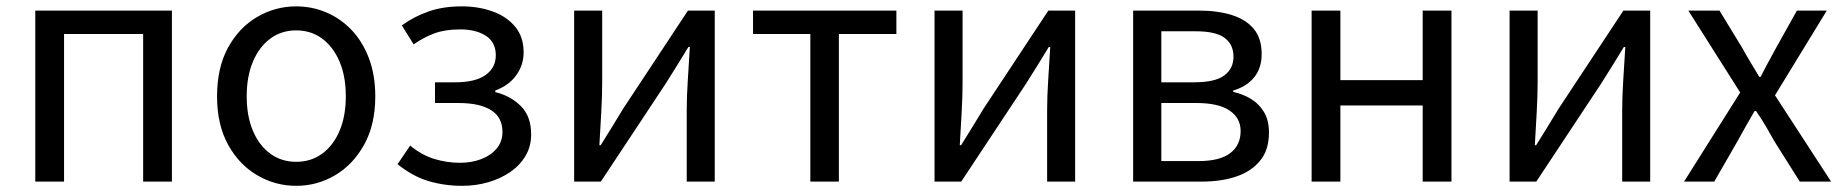

<svg xmlns="http://www.w3.org/2000/svg" viewBox="-20 -577 5853 610"><path d="M92.1 0V-543.4H526.2V0H434.8V-469H183.5V0Z M921.1 13.4Q854.6 13.4 797 -20.3Q739.4 -54 704.5 -117.6Q669.6 -181.2 669.6 -271Q669.6 -361.9 704.5 -425.7Q739.4 -489.4 797 -523.1Q854.6 -556.8 921.1 -556.8Q970.9 -556.8 1016.3 -537.7Q1061.7 -518.6 1096.8 -481.9Q1131.8 -445.3 1152 -392.1Q1172.3 -338.9 1172.3 -271Q1172.3 -181.2 1137.1 -117.6Q1101.8 -54 1044.7 -20.3Q987.7 13.4 921.1 13.4ZM921.1 -62.9Q968.2 -62.9 1003.7 -88.9Q1039.2 -114.9 1059 -161.8Q1078.7 -208.7 1078.7 -271Q1078.7 -333.8 1059 -380.8Q1039.2 -427.8 1003.7 -454.2Q968.2 -480.5 921.1 -480.5Q874.1 -480.5 838.6 -454.2Q803.1 -427.8 783.4 -380.8Q763.8 -333.8 763.8 -271Q763.8 -208.7 783.4 -161.8Q803.1 -114.9 838.6 -88.9Q874.1 -62.9 921.1 -62.9Z M1448.5 13.4Q1392.3 13.4 1341.7 -1.6Q1291 -16.7 1243 -55.4L1283.1 -114.4Q1320.1 -84.1 1360.1 -71.9Q1400.1 -59.8 1440.9 -59.8Q1478.8 -59.8 1509.4 -71.7Q1540.1 -83.5 1558.2 -105.4Q1576.4 -127.2 1576.4 -157.8Q1576.4 -204.3 1540.3 -227Q1504.1 -249.7 1437.5 -249.7H1362V-315.5H1424.8Q1490.1 -315.5 1522.6 -338.6Q1555.2 -361.8 1555.2 -401.4Q1555.2 -442.7 1523.7 -463.2Q1492.2 -483.6 1442.4 -483.6Q1394.9 -483.6 1361 -471.3Q1327.2 -459.1 1294.2 -436L1256.6 -496.3Q1295.1 -524.3 1341.4 -540.5Q1387.7 -556.8 1447.1 -556.8Q1500 -556.8 1544.7 -540.8Q1589.5 -524.8 1616.5 -492.5Q1643.6 -460.1 1643.6 -410.5Q1643.6 -371 1620.5 -338.4Q1597.4 -305.9 1553.6 -289.4V-284.4Q1601.8 -272.6 1634.6 -240.2Q1667.5 -207.8 1667.5 -149.6Q1667.5 -112.1 1649.7 -81.9Q1632 -51.8 1601.4 -30.7Q1570.8 -9.6 1531.5 1.9Q1492.2 13.4 1448.5 13.4Z M1804.1 0V-543.4H1893.2V-316.1Q1893.2 -273.5 1890.3 -220.9Q1887.4 -168.3 1884.3 -115.7H1888.5Q1904.3 -141.1 1924.8 -174.2Q1945.4 -207.3 1960.2 -232.3L2165.7 -543.4H2250.8V0H2161.8V-226.7Q2161.8 -269.9 2165.2 -322.5Q2168.5 -375.1 2171.7 -427.7H2167.1Q2151.9 -402.7 2131.2 -369.2Q2110.6 -335.7 2094.8 -311.1L1888.9 0Z M2554.5 0V-469H2372.4V-543.4H2827.9V-469H2645.2V0Z M2949.1 0V-543.4H3038.2V-316.1Q3038.2 -273.5 3035.3 -220.9Q3032.4 -168.3 3029.3 -115.7H3033.5Q3049.3 -141.1 3069.8 -174.2Q3090.4 -207.3 3105.2 -232.3L3310.7 -543.4H3395.8V0H3306.8V-226.7Q3306.8 -269.9 3310.2 -322.5Q3313.5 -375.1 3316.7 -427.7H3312.1Q3296.9 -402.7 3276.2 -369.2Q3255.6 -335.7 3239.8 -311.1L3033.9 0Z M3580.1 0V-543.4H3788.1Q3847.9 -543.4 3893.1 -529.4Q3938.2 -515.4 3963.3 -485.3Q3988.4 -455.3 3988.4 -405.2Q3988.4 -360.4 3964.3 -331Q3940.2 -301.6 3897.9 -289.4V-285Q3929 -278.2 3954.6 -262.7Q3980.2 -247.1 3995.9 -220.9Q4011.6 -194.7 4011.6 -155.5Q4011.6 -101.3 3984.1 -67.2Q3956.6 -33 3908.7 -16.5Q3860.8 0 3797.7 0ZM3669.6 -315.5H3773Q3840.9 -315.5 3869.9 -337.5Q3898.9 -359.5 3898.9 -396.6Q3898.9 -435.6 3870.8 -456.6Q3842.8 -477.6 3779.1 -477.6H3669.6ZM3669.6 -65.2H3787.4Q3855.3 -65.2 3888.4 -90.4Q3921.6 -115.6 3921.6 -160.8Q3921.6 -202 3886.4 -225.9Q3851.2 -249.7 3781.6 -249.7H3669.6Z M4147.1 0V-543.4H4238.5V-322.5H4500V-543.4H4591.4V0H4500V-241.9H4238.5V0Z M4776.1 0V-543.4H4865.2V-316.1Q4865.2 -273.5 4862.3 -220.9Q4859.4 -168.3 4856.3 -115.7H4860.5Q4876.3 -141.1 4896.8 -174.2Q4917.4 -207.3 4932.2 -232.3L5137.7 -543.4H5222.8V0H5133.8V-226.7Q5133.8 -269.9 5137.2 -322.5Q5140.5 -375.1 5143.7 -427.7H5139.1Q5123.9 -402.7 5103.2 -369.2Q5082.6 -335.7 5066.8 -311.1L4860.9 0Z M5330.4 0 5508.7 -283.2 5344 -543.4H5442.9L5515.6 -424.1Q5528.4 -400.9 5541.9 -378.5Q5555.4 -356.2 5569.3 -332.8H5573.7Q5585.3 -356.2 5597.5 -378.5Q5609.6 -400.9 5622.3 -424.1L5689 -543.4H5783.9L5619.3 -274.2L5797.6 0H5698.1L5618 -127.2Q5604.4 -151.8 5589.8 -176.5Q5575.1 -201.2 5559.3 -224.2H5554.3Q5540.6 -201.2 5527.1 -176.7Q5513.5 -152.2 5499.5 -127.2L5426.3 0Z"/></svg>

Font: Noto Sans HK Thin
Style: Regular
Weight: 100
Designer: Ryoko NISHIZUKA 西塚涼子 (kana, bopomofo & ideographs); Paul D. Hunt (Latin, Greek & Cyrillic); Sandoll Communications 산돌커뮤니
Foundry: Adobe
Version: Version 2.004-H2;hotconv 1.0.118;makeotfexe 2.5.65603